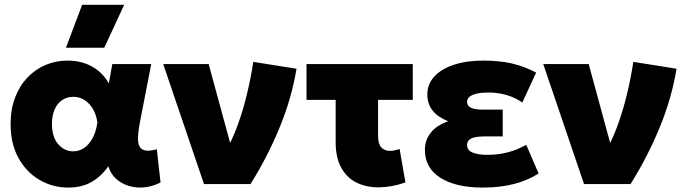

<svg xmlns="http://www.w3.org/2000/svg" viewBox="-20 -790 2946 824"><path d="M273 15Q206 15 149.8 -17.8Q93.5 -50.5 59.5 -111.5Q25.5 -172.5 25.5 -257.5Q25.5 -321.5 45 -372Q64.5 -422.5 98.2 -457.8Q132 -493 176.2 -511.5Q220.5 -530 271 -530Q308.5 -530 341.8 -519Q375 -508 401.8 -486.5Q428.5 -465 447 -432L462 -515H629L579.5 -260Q572.5 -222 572.2 -196.8Q572 -171.5 580.5 -158.8Q589 -146 606.8 -143.8Q624.5 -141.5 653 -149.5L669 -7Q622.5 16.5 576 14.8Q529.5 13 493.8 -10.5Q458 -34 445 -76.5Q413 -31 371.2 -8Q329.5 15 273 15ZM294 -140.5Q318.5 -140.5 339.8 -154.2Q361 -168 376.5 -195.5Q392 -223 398 -264.5Q395.5 -282.5 389.8 -298.8Q384 -315 374.8 -328.8Q365.5 -342.5 353.5 -352.8Q341.5 -363 326.8 -368.8Q312 -374.5 294.5 -374.5Q267.5 -374.5 246.8 -360.5Q226 -346.5 214.5 -320.5Q203 -294.5 203 -258.5Q203 -201 230.2 -170.8Q257.5 -140.5 294 -140.5ZM263 -585 332.5 -769.5H513L427.5 -585Z M855.5 0 680.5 -515H875.5L988.5 -100L946 -137Q975.5 -186 999.2 -250.8Q1023 -315.5 1040 -386.8Q1057 -458 1067 -524.5L1252.5 -495Q1231.5 -367 1179 -240.2Q1126.5 -113.5 1055 0Z M1603.5 14Q1550.5 14 1509.2 -6.8Q1468 -27.5 1444.2 -70.8Q1420.5 -114 1420.5 -180V-361.5H1295.5V-515H1751.5V-361.5H1602.5V-208.5Q1602.5 -172.5 1616.2 -157.5Q1630 -142.5 1654 -142.5Q1663.5 -142.5 1673.8 -144.8Q1684 -147 1695 -150.5L1720 -7Q1689.5 3.5 1660.2 8.8Q1631 14 1603.5 14Z M2052 15Q1936.5 15 1870 -27Q1803.5 -69 1803.5 -147Q1803.5 -188.5 1828.8 -220.5Q1854 -252.5 1903.5 -269.5Q1858.5 -287.5 1836.2 -316Q1814 -344.5 1814 -384.5Q1814 -429 1843.8 -461.5Q1873.5 -494 1927.8 -512Q1982 -530 2054 -530Q2122 -530 2175.2 -518Q2228.5 -506 2281 -478.5L2221.5 -350Q2192 -371 2154.5 -382Q2117 -393 2075.5 -393Q2047.5 -393 2027.2 -388.5Q2007 -384 1995.8 -375.2Q1984.5 -366.5 1984.5 -352.5Q1984.5 -336 2001.2 -327.8Q2018 -319.5 2050.5 -319.5H2137.5V-204.5H2057.5Q2034 -204.5 2017.5 -200.8Q2001 -197 1992.8 -189Q1984.5 -181 1984.5 -167.5Q1984.5 -145.5 2007.5 -135.5Q2030.5 -125.5 2073 -125.5Q2118 -125.5 2159.2 -136.2Q2200.5 -147 2238.5 -168.5L2291.5 -45.5Q2245 -15.5 2185.2 -0.2Q2125.5 15 2052 15Z M2486.5 0 2311.5 -515H2506.5L2619.5 -100L2577 -137Q2606.5 -186 2630.2 -250.8Q2654 -315.5 2671 -386.8Q2688 -458 2698 -524.5L2883.5 -495Q2862.5 -367 2810 -240.2Q2757.5 -113.5 2686 0Z"/></svg>

Font: Geologica Roman ExtraBold
Style: Regular
Weight: 800
Designer: Sindre Bremnes, Frode Helland
Foundry: Monokrom Skriftforlag AS
Version: Version 1.010;gftools[0.9.28]